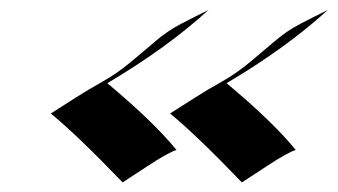

<svg xmlns="http://www.w3.org/2000/svg" viewBox="-20 -432 691 393"><path d="M650.9 -411.6Q567.4 -335 443.8 -261.7Q538.6 -182.6 585.4 -125Q568.8 -120.1 525.9 -91.8Q482.9 -63.5 475.1 -58.6Q383.3 -154.3 328.1 -199.7Q353.5 -215.8 378.7 -231.9Q403.8 -248 433.1 -264.4Q462.4 -280.8 489.3 -303Q516.1 -325.2 541.7 -347.2Q567.4 -369.1 595.2 -383.5Q623 -397.9 650.9 -411.6ZM406.7 -411.6Q323.2 -335 199.7 -261.7Q294.4 -182.6 341.3 -125Q324.7 -120.1 281.7 -91.8Q238.8 -63.5 231 -58.6Q139.2 -154.3 84 -199.7Q109.4 -215.8 134.5 -231.9Q159.7 -248 189 -264.4Q218.3 -280.8 245.1 -303Q272 -325.2 297.6 -347.2Q323.2 -369.1 351.1 -383.5Q378.9 -397.9 406.7 -411.6Z"/></svg>

Font: Fondamento
Style: Italic
Weight: 400
Italic angle: -12°
Version: Version 1.000